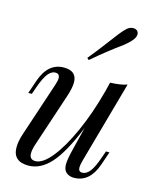

<svg xmlns="http://www.w3.org/2000/svg" viewBox="-123 -904 813 1001"><g transform="rotate(15 283.5 -403.0)"><path d="M499 -162H518L493 -89Q457 14 372 14Q356 14 342 7Q328 0 321 -13Q315 -27 315 -44Q315 -70 329 -126L360 -251Q302 -108 247 -47Q192 14 127 14Q43 14 43 -63Q43 -95 57 -137L154 -429Q162 -453 162 -466Q162 -491 138 -491Q118 -491 99.5 -468.5Q81 -446 61 -389L48 -352H29L54 -425Q90 -528 175 -528Q245 -528 245 -466Q245 -436 229 -388L134 -102Q124 -72 124 -52Q124 -18 156 -18Q195 -18 242 -75.5Q289 -133 335 -235Q381 -337 415 -465L427 -514Q484 -516 518 -528L394 -85Q387 -59 387 -46Q387 -23 408 -23Q430 -23 448.5 -46.5Q467 -70 486 -125ZM371 -726Q409 -778 429 -798Q448 -820 470 -820Q484 -820 492 -813Q500 -805 500 -794Q500 -774 477 -751Q455 -728 409 -696Q402 -691 367 -663.5Q332 -636 289 -599L279 -608Q318 -655 371 -726Z"/></g></svg>

Font: Playfair Display
Style: Italic
Weight: 400
Italic angle: -14°
Designer: Claus Eggers Sørensen
Foundry: Claus Eggers Sørensen
Version: Version 1.200; ttfautohint (v1.6)